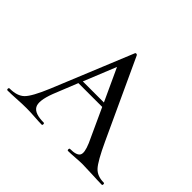

<svg xmlns="http://www.w3.org/2000/svg" viewBox="-120 -643 798 798"><g transform="rotate(45 279.0 -243.5)"><path d="M556 -12Q560 -12 560 -6Q560 0 556 0Q538 0 498 -2Q458 -4 440 -4Q425 -4 398.5 -2Q372 0 358 0Q354 0 354 -6Q354 -12 358 -12Q396 -12 405 -27Q414 -42 396 -84L329 -230H189L146 -123Q122 -60 136 -36Q150 -12 203 -12Q207 -12 207 -6Q207 0 203 0Q188 0 160 -2Q132 -4 110 -4Q86 -4 54 -2Q22 0 3 0Q-2 0 -2 -6Q-2 -12 3 -12Q47 -12 69 -33.5Q91 -55 123 -132L267 -483Q268 -487 272.5 -487Q277 -487 279 -483L439 -137Q476 -57 497 -34.5Q518 -12 556 -12ZM197 -248H321L255 -391Z"/></g></svg>

Font: Cormorant SC
Style: Regular
Weight: 400
Designer: Christian Thalmann (Catharsis Fonts)
Version: Version 1.000;PS 002.000;hotconv 1.0.88;makeotf.lib2.5.64775